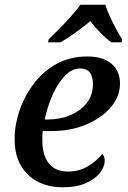

<svg xmlns="http://www.w3.org/2000/svg" viewBox="-20 -786 545 816"><path d="M245 10Q189 10 143 -12.5Q97 -35 69.5 -81Q42 -127 42 -197Q42 -253 62 -313.5Q82 -374 121 -427Q160 -480 218 -513Q276 -546 352 -546Q417 -546 453.5 -515.5Q490 -485 490 -430Q490 -377 452 -331.5Q414 -286 348 -257.5Q282 -229 197 -229H162Q160 -219 160 -208.5Q160 -198 160 -189Q160 -126 187.5 -91.5Q215 -57 269 -57Q318 -57 355.5 -80.5Q393 -104 414 -131Q425 -123 425 -102Q425 -79 406 -53Q387 -27 347 -8.5Q307 10 245 10ZM180 -278Q236 -278 280 -297Q324 -316 349.5 -349.5Q375 -383 375 -428Q375 -495 320 -495Q292 -495 268.5 -475.5Q245 -456 225.5 -424.5Q206 -393 192 -354.5Q178 -316 170 -278ZM187 -619Q207 -638 232 -663.5Q257 -689 281 -716Q305 -743 322 -766H428Q434 -744 446.5 -717Q459 -690 473 -664Q487 -638 499 -619L496 -606H453Q430 -623 405.5 -648Q381 -673 364 -696Q336 -673 301.5 -648Q267 -623 237 -606H184Z"/></svg>

Font: Noto Serif Medium
Style: Italic
Weight: 500
Italic angle: -12°
Designer: Monotype Design Team
Foundry: Monotype Imaging Inc.
Version: Version 2.014; ttfautohint (v1.8.4.7-5d5b)